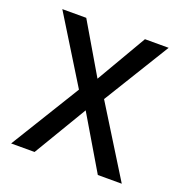

<svg xmlns="http://www.w3.org/2000/svg" viewBox="-103 -626 678 716"><g transform="rotate(20 236.0 -268.0)"><path d="M186 -275 17 0H110L236 -211L361 0H456L286 -274L447 -536H353L237 -337L120 -536H25Z"/></g></svg>

Font: Noto Sans Georgian SemiCondensed
Style: Regular
Weight: 400
Width: 4
Designer: Monotype Design Team, Akaki Razmadze
Foundry: Google LLC
Version: Version 2.005